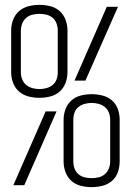

<svg xmlns="http://www.w3.org/2000/svg" viewBox="-20 -763 540 791"><path d="M142 -360Q120 -360 98 -365.5Q76 -371 59 -385.5Q42 -400 34 -421.5Q26 -443 26 -465V-638Q26 -660 34 -681.5Q42 -703 59 -717.5Q76 -732 98 -737.5Q120 -743 142 -743Q165 -743 187 -737.5Q209 -732 225.5 -717.5Q242 -703 250 -681.5Q258 -660 258 -638V-465Q258 -443 250 -421.5Q242 -400 225.5 -385.5Q209 -371 187 -365.5Q165 -360 142 -360ZM287 -431 420 -735H466L332 -431ZM142 -396Q157 -396 171.5 -400Q186 -404 197 -413Q208 -422 213 -436Q218 -450 218 -465V-638Q218 -652 213 -666Q208 -680 197 -689.5Q186 -699 171.5 -702.5Q157 -706 142 -706Q128 -706 113.5 -702.5Q99 -699 88 -689.5Q77 -680 71.5 -666Q66 -652 66 -638V-465Q66 -450 71.5 -436Q77 -422 88 -413Q99 -404 113.5 -400Q128 -396 142 -396ZM358 8Q335 8 313 2.5Q291 -3 274.5 -17.5Q258 -32 250 -53.5Q242 -75 242 -98V-270Q242 -292 250 -313.5Q258 -335 274.5 -349.5Q291 -364 313 -369.5Q335 -375 358 -375Q380 -375 402 -369.5Q424 -364 441 -349.5Q458 -335 465.5 -313.5Q473 -292 473 -270V-98Q473 -75 465.5 -53.5Q458 -32 441 -17.5Q424 -3 402 2.5Q380 8 358 8ZM358 -29Q372 -29 386.5 -32.5Q401 -36 412 -45.5Q423 -55 428.5 -69Q434 -83 434 -98V-270Q434 -285 428.5 -299Q423 -313 412 -322Q401 -331 386.5 -335Q372 -339 358 -339Q343 -339 328.5 -335Q314 -331 303 -322Q292 -313 287 -299Q282 -285 282 -270V-98Q282 -83 287 -69Q292 -55 303 -45.5Q314 -36 328.5 -32.5Q343 -29 358 -29ZM35 0 168 -304H213L80 0Z"/></svg>

Font: Iosevka Extralight
Style: Regular
Weight: 200
Monospace: yes
Designer: Belleve Invis
Foundry: Belleve Invis
Version: Version 32.0.1; ttfautohint (v1.8.4)